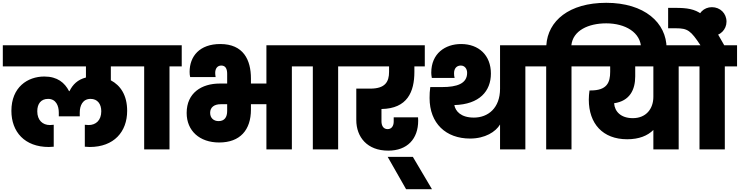

<svg xmlns="http://www.w3.org/2000/svg" viewBox="-34 -1062 5260 1365"><path d="M604 -17C776 -17 870 -125 870 -274C870 -386 822 -455 754 -491V-590H931V-740H-14V-590H577V-511C518 -496 483 -461 460 -414H457C426 -474 374 -518 281 -518C162 -518 47 -442 47 -274C47 -125 141 -17 313 -17C320 -17 332 -18 348 -19V-175C337 -174 328 -173 321 -173C269 -173 231 -207 231 -271C231 -324 257 -359 308 -359C364 -359 384 -310 384 -262V-235H533V-262C533 -310 553 -359 610 -359C659 -359 686 -323 686 -271C686 -207 648 -173 596 -173C589 -173 580 -174 569 -175V-19C585 -18 596 -17 604 -17Z M991 0H1171V-590H1258V-740H903V-590H991Z M1520 -201C1487 -201 1460 -221 1460 -260C1460 -300 1490 -321 1534 -321H1581V-273C1581 -230 1563 -201 1520 -201ZM1524 -49C1673 -49 1750 -138 1750 -283V-321H1860V0H2041V-590H2130V-740H1860V-468H1750V-504C1750 -637 1696 -749 1532 -749C1385 -749 1314 -662 1314 -551C1314 -539 1315 -525 1318 -514H1499C1497 -525 1496 -535 1496 -544C1496 -575 1512 -596 1539 -596C1570 -596 1581 -572 1581 -537V-468H1528C1400 -468 1293 -402 1293 -259C1293 -132 1385 -49 1524 -49Z M2190 0H2370V-590H2457V-740H2102V-590H2190Z M2429 -590H2732V-551C2732 -480 2704 -432 2599 -432H2499V-209C2499 -87 2577 9 2726 9C2862 9 2939 -75 2939 -204C2939 -208 2939 -217 2938 -228H2765V-198C2765 -167 2750 -144 2722 -144C2691 -144 2678 -169 2678 -200V-287C2862 -290 2912 -409 2912 -551V-590H2986V-740H2429Z M2853 283H3037L2901 53H2722Z M3521 0H3701V-590H3789V-740H3521V-431C3521 -295 3437 -226 3335 -226C3242 -226 3204 -272 3196 -315C3375 -320 3456 -414 3456 -539C3456 -670 3369 -749 3244 -749C3131 -749 3032 -682 3032 -545C3032 -536 3033 -523 3036 -508H3198C3195 -519 3194 -528 3194 -541C3194 -576 3213 -596 3242 -596C3270 -596 3287 -573 3287 -544C3287 -467 3214 -443 3109 -443H3025C3021 -416 3020 -392 3020 -365C3020 -185 3136 -77 3308 -77C3415 -77 3490 -125 3521 -177Z M4029 -590H4116V-740H4028C4039 -845 4149 -896 4276 -896C4409 -896 4524 -833 4524 -715V-701H4705V-718C4705 -901 4547 -1042 4276 -1042C4012 -1042 3861 -914 3850 -740H3761V-590H3849V0H4029Z M4465 -222C4381 -222 4336 -268 4332 -328C4444 -344 4482 -425 4482 -519V-590H4611V-374C4611 -288 4559 -222 4465 -222ZM4088 -590H4304V-552C4304 -475 4281 -419 4166 -419H4157C4154 -396 4152 -377 4152 -354C4152 -183 4251 -72 4425 -72C4509 -72 4570 -97 4611 -138V0H4791V-590H4879V-740H4088Z M5119 0V-590H5206V-740H5115C4987 -974 4931 -1006 4769 -1006H4716V-861H4771C4856 -861 4877 -844 4946 -740H4851V-590H4939V0Z M5027 -806C5086 -806 5131 -852 5131 -908C5131 -967 5086 -1011 5027 -1011C4970 -1011 4925 -967 4925 -908C4925 -852 4970 -806 5027 -806Z"/></svg>

Font: SVN-Poppins ExtraBold
Style: Regular
Weight: 800
Designer: Ninad Kale (Devanagari), Jonny Pinhorn (Latin)
Foundry: Indian Type Foundry
Version: Version 3.002 2017; ttfautohint (v1.8.3)